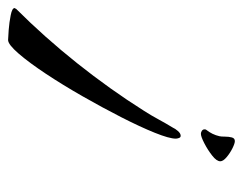

<svg xmlns="http://www.w3.org/2000/svg" viewBox="-83 -494 601 475"><g transform="rotate(-90 217.5 -256.5)"><path d="M119 -110Q115 -110 113.5 -114.5Q112 -119 112 -122Q112 -138 126.5 -174Q141 -210 165 -257Q189 -304 217 -353Q245 -402 272.5 -443.5Q300 -485 322.5 -511Q345 -537 356 -537Q362 -537 381 -535.5Q400 -534 417.5 -530.5Q435 -527 435 -521Q435 -520 434 -519Q433 -518 433 -517Q363 -447 298.5 -366Q234 -285 181 -201Q170 -184 160 -165.5Q150 -147 139 -129Q137 -124 131 -117Q125 -110 119 -110ZM106 24Q100 24 88 18Q76 12 66 3.5Q56 -5 56 -12Q56 -21 70 -32Q84 -43 100.5 -51.5Q117 -60 124 -60Q128 -60 131.5 -57.5Q135 -55 135 -51Q135 -48 134 -47Q122 -32 118 -14Q117 -10 117 -0.5Q117 9 115 16.5Q113 24 106 24Z"/></g></svg>

Font: Caramel
Style: Regular
Weight: 400
Designer: Robert E. Leuschke
Foundry: Robert E. Leuschke
Version: Version 1.010